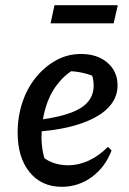

<svg xmlns="http://www.w3.org/2000/svg" viewBox="-20 -710 497 740"><path d="M218 10Q140 10 94 -46.5Q48 -103 48 -199Q48 -261 66.5 -316Q85 -371 119 -412.5Q153 -454 197 -478Q241 -502 292 -502Q355 -502 394 -468.5Q433 -435 433 -381Q433 -341 409.5 -309.5Q386 -278 343 -255.5Q300 -233 241.5 -219.5Q183 -206 114 -202V-246Q234 -260 287.5 -291.5Q341 -323 341 -380Q341 -410 328 -437L359 -409Q330 -422 300 -429Q270 -436 237 -436L268 -444Q228 -421 199 -382.5Q170 -344 155 -292.5Q140 -241 140 -180Q140 -152 145.5 -123.5Q151 -95 163 -69L144 -106Q164 -89 189.5 -81Q215 -73 243 -73Q282 -73 321 -90.5Q360 -108 396 -144L410 -130Q385 -65 333.5 -27.5Q282 10 218 10ZM175 -620 190 -690H434L418 -620Z"/></svg>

Font: Piazzolla Thin SemiBold
Style: Italic
Weight: 600
Italic angle: -11.3°
Version: Version 2.005